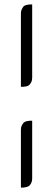

<svg xmlns="http://www.w3.org/2000/svg" viewBox="-20 -708 239 865"><path d="M74.2 -123 75.2 -133.8 77.1 -140.1 81.1 -147.9 86.9 -155.8 94.2 -160.2 101.1 -162.1 113.8 -164.1H125V96.2L124 106.9L122.1 112.8L118.2 121.1L111.8 128.9L105 132.8L98.1 134.8L85 137.2H74.2ZM74.2 -316.9V-647L75.2 -658.2L77.1 -664.1L81.1 -671.9L86.9 -680.2L94.2 -684.1L101.1 -686L113.8 -688H125V-357.9L124 -347.2L122.1 -340.8L118.2 -333L111.8 -325.2L105 -320.8L98.1 -318.8L85 -316.9Z"/></svg>

Font: Petahja
Style: Regular
Weight: 400
Designer: T. Christopher White
Version: Version 1.1